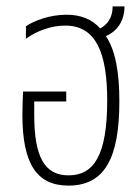

<svg xmlns="http://www.w3.org/2000/svg" viewBox="-20 -571 436 600"><path d="M194 9C309 9 353 -80 353 -255C353 -343 341 -414 311 -458C345 -473 369 -504 369 -551H332C332 -515 315 -494 293 -482C268 -511 232 -525 188 -525C136 -525 88 -507 61 -489V-450C96 -475 140 -491 184 -491C281 -491 315 -404 315 -257C315 -85 273 -23 194 -23C118 -23 87 -83 87 -212V-254H187V-285H52C51 -265 50 -233 50 -212C50 -59 95 9 194 9Z"/></svg>

Font: Noto Sans Thai UI ExtCond ExtLt
Style: Regular
Weight: 200
Width: 2
Designer: Monotype Design Team
Foundry: Monotype Imaging Inc.
Version: Version 2.000